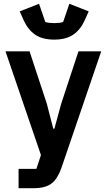

<svg xmlns="http://www.w3.org/2000/svg" viewBox="-20 -793 564 1013"><path d="M394 -522H514L304 93Q294 121 281.5 141.5Q269 162 252 175Q235 188 211 194Q187 200 155 200H78V98H172L196 25L9 -522H136L227 -246L261 -114H267L303 -246ZM266 -584Q203 -584 165 -610.5Q127 -637 105 -686L84 -733L186 -773L219 -677Q227 -674 240 -672.5Q253 -671 266 -671Q279 -671 292 -672.5Q305 -674 313 -677L346 -773L448 -733L427 -686Q405 -637 367 -610.5Q329 -584 266 -584Z"/></svg>

Font: IBM Plex Sans SmBld
Style: Regular
Weight: 600
Designer: Mike Abbink, Paul van der Laan, Pieter van Rosmalen
Foundry: Bold Monday
Version: Version 3.005